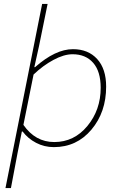

<svg xmlns="http://www.w3.org/2000/svg" viewBox="-20 -742 640 984"><path d="M8 222 196 -722H224L180 -506L156 -398H160Q264 -490 354 -490Q432 -490 478 -439.5Q524 -389 524 -298Q524 -167 448.5 -77.5Q373 12 256 12Q207 12 165 -10Q123 -32 96 -68H92L70 42L36 222ZM258 -14Q360 -14 428 -96.5Q496 -179 496 -292Q496 -376 457.5 -420Q419 -464 352 -464Q308 -464 254 -435Q200 -406 152 -360L100 -102Q161 -14 258 -14Z"/></svg>

Font: TypoPRO Source Code Pro
Style: Italic
Weight: 200
Italic angle: -11°
Monospace: yes
Designer: Paul D. Hunt, Teo Tuominen
Foundry: Adobe Systems Incorporated
Version: Version 1.030;PS 1.0;hotconv 1.0.84;makeotf.lib2.5.63406